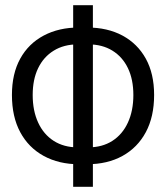

<svg xmlns="http://www.w3.org/2000/svg" viewBox="-20 -698 640 740"><path d="M284 -65Q207 -65 148.5 -97Q90 -129 58 -188.5Q26 -248 26 -332Q26 -414 58 -472Q90 -530 148.5 -561Q207 -592 284 -592H316Q394.2 -592 452.1 -560.9Q510 -529.7 542 -471.9Q574 -414 574 -332Q574 -248 542 -188.5Q510 -129 452.1 -97Q394.2 -65 316 -65ZM280 -130H320Q374.1 -130 413 -155Q452 -180 473 -225.7Q494 -271.3 494 -331.7Q494 -392 473 -435.5Q452 -479 413 -503Q374.1 -527 320 -527H280Q226.2 -527 187.1 -502.8Q147.9 -478.7 127 -435.3Q106 -392 106 -331.7Q106 -271.3 127 -225.7Q148 -180 187.1 -155Q226.3 -130 280 -130ZM262 22V-678H338V22Z"/></svg>

Font: Source Code Pro ExtraLight
Style: Regular
Weight: 200
Monospace: yes
Designer: Paul D. Hunt, Teo Tuominen
Foundry: Adobe
Version: Version 1.026;hotconv 1.1.0;makeotfexe 2.6.0